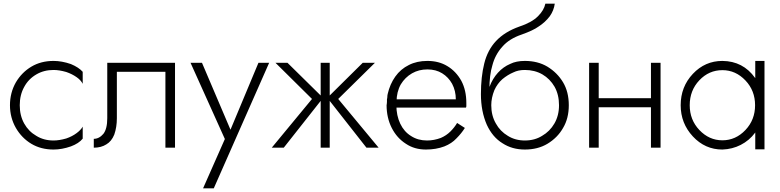

<svg xmlns="http://www.w3.org/2000/svg" viewBox="-20 -800 4225 1040"><path d="M111 -131Q87 -174 87 -230Q87 -286 111 -329Q134 -372 177 -397Q218 -421 270 -421Q301 -421 339 -410Q371 -399 395 -382Q418 -366 428 -346V-411Q407 -435 364 -453Q315 -470 270 -470Q202 -470 150 -439Q98 -408 66 -354Q34 -298 34 -230Q34 -163 66 -107Q98 -52 150 -21Q202 10 270 10Q315 10 364 -7Q407 -23 428 -49V-114Q418 -96 395 -79Q371 -61 339 -50Q301 -39 270 -39Q217 -39 177 -64Q135 -88 111 -131Z M613 -411H876V0H928V-460H561V-160Q561 -102 540 -75Q517 -48 488 -48V0Q528 0 556 -18Q584 -34 599 -71Q613 -111 613 -160Z M1012 -460 1198 -47 1080 220H1138L1438 -460H1380L1217 -70L1241 -68L1074 -460Z M1965 0H2031L1812 -264L2011 -460H1945L1753 -270ZM1766 -460H1717V0H1766ZM1670 -264 1452 0H1517L1730 -270L1537 -460H1472Z M2449 -262H2107V-217H2504Q2505 -218 2505 -220L2506 -224V-230V-242Q2506 -311 2479 -362Q2450 -414 2403 -442Q2357 -470 2295 -470Q2238 -470 2195 -448Q2150 -426 2121 -385Q2092 -344 2080 -291Q2079 -288 2078.5 -283Q2078 -278 2078 -275Q2078 -272 2077.5 -269Q2077 -266 2076.5 -264.5Q2076 -263 2076 -262V-248Q2075 -243 2075 -236Q2074 -233 2074 -231Q2074 -162 2102 -107Q2130 -52 2179 -21Q2225 10 2287 10Q2342 10 2387 -7Q2427 -23 2452 -50Q2480 -78 2498 -107L2456 -134Q2442 -110 2420 -88Q2398 -66 2368 -53Q2331 -39 2293 -39Q2244 -39 2207 -63Q2169 -86 2148 -130Q2127 -174 2127 -231L2128 -249Q2128 -302 2151 -343Q2174 -381 2212 -403Q2249 -424 2295 -424Q2341 -424 2375 -403Q2409 -382 2429 -346Q2449 -308 2449 -262Z M2823 -470V-421Q2876 -421 2918 -397Q2959 -373 2984 -330Q3008 -287 3008 -230Q3008 -174 2983 -131Q2958 -88 2916 -64Q2876 -39 2823 -39Q2771 -39 2731 -64Q2689 -89 2666 -131Q2641 -174 2641 -230L2585 -290Q2585 -197 2617 -124Q2648 -57 2702 -24Q2754 10 2823 10Q2893 10 2945 -21Q3000 -54 3030 -107Q3061 -159 3061 -230Q3061 -302 3030 -354Q2999 -406 2945 -439Q2893 -470 2823 -470ZM2615 -230H2641Q2641 -270 2658 -312Q2674 -347 2701 -371Q2730 -395 2761 -408Q2787 -421 2823 -421V-470Q2776 -470 2744 -454Q2706 -438 2677 -406Q2648 -374 2632 -331Q2615 -280 2615 -230ZM2585 -290 2631 -234V-316Q2631 -394 2647 -446Q2662 -504 2701 -547Q2738 -590 2806 -613Q2868 -635 2897 -656Q2933 -679 2958 -712Q2980 -743 2985 -780H2934Q2927 -745 2894 -712Q2860 -678 2793 -656Q2714 -628 2667 -578Q2621 -529 2603 -456Q2585 -384 2585 -290Z M3202 -219H3538V-268H3202ZM3506 -460V0H3558V-460ZM3171 -460V0H3223V-460Z M4070 -81 4071 -83V9H4121V-470H4071V-377L4070 -378Q4005 -469 3893 -470Q3799 -470 3733 -400Q3667 -330 3667 -230Q3667 -132 3733 -61Q3799 10 3893 10Q3947 8 3992 -15Q4039 -39 4070 -81ZM4018 -96Q3965 -40 3893 -40Q3821 -40 3768 -96Q3716 -151 3716 -230Q3716 -310 3768 -365Q3820 -420 3893 -420Q3965 -420 4018 -364Q4070 -309 4070 -230Q4070 -151 4018 -96Z"/></svg>

Font: NM-font
Style: Light
Weight: 500
Designer: ""
Foundry: ""
Version: ""